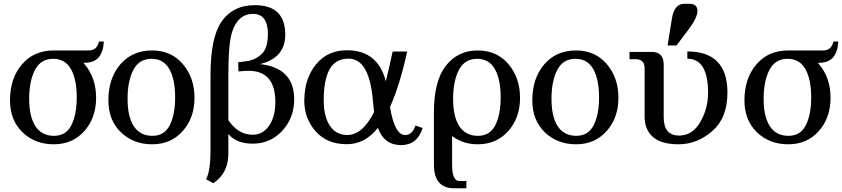

<svg xmlns="http://www.w3.org/2000/svg" viewBox="-20 -767 4521 1031"><path d="M270 -37.6Q334 -37.6 363 -94.2Q392.1 -150.9 392.1 -244.6Q392.1 -341.3 360.8 -396.2Q329.6 -451.2 265.6 -451.2Q198.7 -451.2 167.7 -391.4Q136.7 -331.5 136.7 -236.3Q136.7 -139.6 170.7 -88.6Q204.6 -37.6 270 -37.6ZM427.7 -429.7 433.6 -422.9Q496.1 -349.6 496.1 -241.7Q496.1 -134.3 432.9 -63.2Q369.6 7.8 269 7.8Q167.5 7.8 100.6 -56.9Q33.7 -121.6 33.7 -228.5Q33.7 -346.2 97.7 -421.1Q161.6 -496.1 269 -496.1H457.5Q500 -496.1 511.7 -543.9H537.6Q531.7 -429.7 435.5 -429.7Z M797.4 7.8Q695.8 7.8 628.9 -56.9Q562 -121.6 562 -228.5Q562 -346.2 626 -421.1Q689.9 -496.1 797.4 -496.1Q899.4 -496.1 961.9 -422.9Q1024.4 -349.6 1024.4 -241.7Q1024.4 -134.3 961.2 -63.2Q897.9 7.8 797.4 7.8ZM798.3 -37.6Q862.3 -37.6 891.4 -94.2Q920.4 -150.9 920.4 -244.6Q920.4 -341.3 889.2 -396.2Q857.9 -451.2 793.9 -451.2Q727.1 -451.2 696 -391.4Q665 -331.5 665 -236.3Q665 -139.6 699 -88.6Q732.9 -37.6 798.3 -37.6Z M1206.1 -122.1Q1258.3 -43.5 1336.9 -43.5Q1394.5 -43.5 1428.7 -97.7Q1458.5 -144.5 1458.5 -219.2Q1458.5 -386.7 1314.9 -386.7Q1288.1 -386.7 1260.7 -383.3L1258.8 -432.6L1304.2 -438.5Q1349.1 -444.3 1383.8 -475.6Q1418.5 -506.8 1418.5 -584.5Q1418.5 -692.4 1338.4 -692.4Q1257.8 -692.4 1226.1 -594.7Q1206.1 -533.2 1206.1 -361.3ZM1206.1 60.5Q1206.1 162.1 1125.5 216.8L1086.4 195.3Q1109.9 153.8 1110.4 45.9V-362.3Q1110.4 -563.5 1168 -648.4Q1229.5 -739.3 1348.6 -739.3Q1511.7 -739.3 1511.7 -581.1Q1511.7 -455.6 1376 -422.9Q1559.6 -402.8 1559.6 -233.4Q1559.6 -131.8 1493.2 -62Q1430.2 4.4 1336.9 4.4Q1249.5 4.4 1206.1 -47.4Z M2009.3 -80.6Q1940.9 7.3 1841.3 7.3Q1735.8 7.3 1674.8 -62Q1613.8 -131.3 1613.8 -227.1Q1613.8 -231.9 1614.3 -236.3Q1616.7 -349.1 1678.5 -423.1Q1740.2 -497.1 1843.3 -497.1Q2008.8 -497.1 2051.8 -330.6Q2070.8 -407.7 2088.4 -490.2H2166.5Q2126.5 -308.1 2074.2 -192.4Q2099.1 -42 2155.3 -42Q2194.3 -42 2210.9 -92.8L2249.5 -79.6Q2220.2 12.2 2133.8 12.2Q2042.5 12.2 2009.3 -80.6ZM1718.3 -229Q1718.3 -140.6 1751.7 -91.3Q1785.2 -42 1844.2 -42Q1927.2 -42 1988.8 -165.5Q1985.4 -190.9 1982.9 -220.2Q1964.8 -452.1 1852.1 -452.1Q1782.2 -452.1 1750.2 -395.5Q1718.3 -338.9 1718.3 -229Z M2546.4 -37.6Q2610.4 -37.6 2639.4 -94.2Q2668.5 -150.9 2668.5 -244.6Q2668.5 -341.3 2637.2 -396.2Q2606 -451.2 2542 -451.2Q2475.1 -451.2 2444.1 -391.4Q2413.1 -331.5 2413.1 -236.3Q2413.1 -139.6 2447 -88.6Q2481 -37.6 2546.4 -37.6ZM2310.1 -165Q2310.1 -331.5 2374 -413.8Q2438 -496.1 2545.4 -496.1Q2647.5 -496.1 2710 -422.9Q2772.5 -349.6 2772.5 -241.7Q2772.5 -134.3 2709.2 -63.2Q2646 7.8 2545.4 7.8Q2465.8 7.8 2407.7 -36.6V117.2Q2407.7 205.1 2446.8 205.1H2484.4V244.1H2419.4Q2310.1 244.1 2310.1 117.2Z M3073.7 7.8Q2972.2 7.8 2905.3 -56.9Q2838.4 -121.6 2838.4 -228.5Q2838.4 -346.2 2902.3 -421.1Q2966.3 -496.1 3073.7 -496.1Q3175.8 -496.1 3238.3 -422.9Q3300.8 -349.6 3300.8 -241.7Q3300.8 -134.3 3237.5 -63.2Q3174.3 7.8 3073.7 7.8ZM3074.7 -37.6Q3138.7 -37.6 3167.7 -94.2Q3196.8 -150.9 3196.8 -244.6Q3196.8 -341.3 3165.5 -396.2Q3134.3 -451.2 3070.3 -451.2Q3003.4 -451.2 2972.4 -391.4Q2941.4 -331.5 2941.4 -236.3Q2941.4 -139.6 2975.3 -88.6Q3009.3 -37.6 3074.7 -37.6Z M3623.5 7.8Q3530.8 7.8 3486.1 -31.5Q3441.4 -70.8 3441.4 -141.6V-400.4Q3441.4 -449.2 3392.6 -449.2H3360.4V-488.3H3479Q3543.9 -488.3 3543.9 -420.4V-137.7Q3543.9 -39.1 3627 -39.1Q3698.2 -39.1 3740.2 -111.6Q3782.2 -184.1 3782.2 -268.6Q3782.2 -451.7 3670.9 -451.7V-490.7Q3886.2 -490.7 3886.2 -270Q3886.2 -133.8 3804.7 -63Q3723.1 7.8 3623.5 7.8ZM3564.9 -522.9 3587.4 -664.1Q3600.1 -746.6 3653.8 -746.6H3681.6Q3704.1 -746.6 3714.6 -736.6Q3725.1 -726.6 3725.1 -707.5Q3725.1 -671.9 3676.8 -607.9L3612.8 -522.9Z M4213.9 -37.6Q4277.8 -37.6 4306.9 -94.2Q4335.9 -150.9 4335.9 -244.6Q4335.9 -341.3 4304.7 -396.2Q4273.4 -451.2 4209.5 -451.2Q4142.6 -451.2 4111.6 -391.4Q4080.6 -331.5 4080.6 -236.3Q4080.6 -139.6 4114.5 -88.6Q4148.4 -37.6 4213.9 -37.6ZM4371.6 -429.7 4377.4 -422.9Q4439.9 -349.6 4439.9 -241.7Q4439.9 -134.3 4376.7 -63.2Q4313.5 7.8 4212.9 7.8Q4111.3 7.8 4044.4 -56.9Q3977.5 -121.6 3977.5 -228.5Q3977.5 -346.2 4041.5 -421.1Q4105.5 -496.1 4212.9 -496.1H4401.4Q4443.8 -496.1 4455.6 -543.9H4481.4Q4475.6 -429.7 4379.4 -429.7Z"/></svg>

Font: Munson
Style: Regular
Weight: 400
Designer: Paul James MIller
Foundry: High-Logic / Made with FontCreator
Version: Version 2.10;May 5, 2019;FontCreator 11.5.0.2430 64-bit